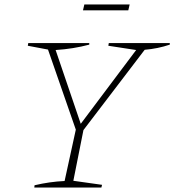

<svg xmlns="http://www.w3.org/2000/svg" viewBox="-20 -836 777 856"><path d="M133 0 134 -10Q201 -26 268 -29L318 -258L194 -615L104 -632L106 -644H378V-637Q307 -618 228 -613L340 -284L587 -613L463 -632L465 -644H737V-637Q684 -619 625 -614L352 -256L307 -30L435 -12L432 0ZM350 -790 356 -816H558L552 -790Z"/></svg>

Font: Piazzolla Thin
Style: Italic
Weight: 100
Italic angle: -11.3°
Designer: Juan Pablo del Peral
Foundry: Huerta Tipografica
Version: Version 1.330